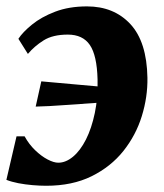

<svg xmlns="http://www.w3.org/2000/svg" viewBox="-20 -586 526 616"><path d="M259 -565.5Q345.5 -565.5 398.2 -508.8Q451 -452 453 -336.5Q454 -275 435 -213.5Q416 -152 375.8 -101.5Q335.5 -51 273.8 -20.5Q212 10 128 10Q108 10 84.5 8Q61 6 39 1.8Q17 -2.5 0.5 -9L33 -148.5H59Q73 -123 92.8 -104Q112.5 -85 132.5 -74.5Q152.5 -64 167 -64Q191 -64 214.2 -83.2Q237.5 -102.5 255.8 -138.5Q274 -174.5 284.2 -223.5Q294.5 -272.5 293 -331.5Q291 -408.5 268.2 -441.8Q245.5 -475 197.5 -475Q149.5 -475 120 -456.5Q90.5 -438 69.5 -413L39 -461.5Q53 -483 82.8 -507.2Q112.5 -531.5 157 -548.5Q201.5 -565.5 259 -565.5ZM94.5 -244 112.5 -325Q165 -320 214.8 -315.8Q264.5 -311.5 319 -306.5L304 -257Q236 -252.5 186.5 -248.8Q137 -245 94.5 -244Z"/></svg>

Font: Merriweather 24pt Black
Style: Italic
Weight: 900
Italic angle: -7.8°
Designer: Eben Sorkin
Foundry: Eben Sorkin
Version: Version 2.101